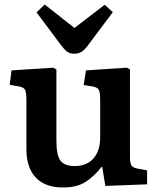

<svg xmlns="http://www.w3.org/2000/svg" viewBox="-20 -817 700 851"><path d="M259 14Q180 14 138.5 -30Q97 -74 97 -157V-372Q97 -406 91.5 -418Q86 -430 64 -434L23 -441L31 -505L216 -517L230 -509V-193Q230 -129 248 -105Q266 -81 311 -81Q364 -81 394 -114.5Q424 -148 424 -208V-373Q424 -408 418 -419Q412 -430 390 -434L351 -440L361 -505L542 -517L556 -509V-121Q556 -94 562.5 -84Q569 -74 588 -70L632 -62V0L447 7L433 -77H430Q396 -34 358 -10Q320 14 259 14ZM310 -579Q290 -579 278 -587.5Q266 -596 249 -619L142 -762L178 -797L310 -693L444 -796L480 -763L366 -611Q352 -593 339 -586Q326 -579 310 -579Z"/></svg>

Font: Literata 12pt SemiBold
Style: Regular
Weight: 600
Designer: Latin by Veronika Burian and Jose Scaglione. Greek by Irene Vlachou. Cyrillic by Vera Evstafieva.
Foundry: TypeTogether
Version: Version 3.002